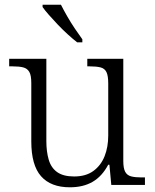

<svg xmlns="http://www.w3.org/2000/svg" viewBox="-20 -786 658 816"><path d="M277 10Q196 10 154.5 -37Q113 -84 113 -185V-433Q113 -466 104.5 -480.5Q96 -495 79 -499.5Q62 -504 33 -504H19V-536H177V-186Q177 -142 187 -107.5Q197 -73 223 -54.5Q249 -36 295 -36Q345 -36 377 -59.5Q409 -83 424.5 -122Q440 -161 440 -210V-431Q440 -464 432.5 -479.5Q425 -495 407.5 -499.5Q390 -504 361 -504H351V-536H504V-102Q504 -71 512 -56Q520 -41 537 -36.5Q554 -32 579 -32H596V0H453L445 -86H440Q414 -37 374 -13.5Q334 10 277 10ZM308 -606Q290 -620 268.5 -639.5Q247 -659 226 -681Q205 -703 187.5 -723Q170 -743 161 -756V-766H239Q250 -744 265.5 -717Q281 -690 298.5 -664Q316 -638 330 -619V-606Z"/></svg>

Font: Noto Serif Kannada Light
Style: Regular
Weight: 300
Version: Version 2.003